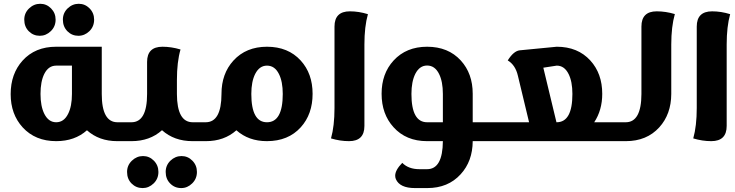

<svg xmlns="http://www.w3.org/2000/svg" viewBox="-20 -730 3799 993"><path d="M352.1 -390.6H270.5Q230.5 -390.6 209 -347.7Q189.5 -308.6 189.5 -244.1Q189.5 -180.2 209.5 -140.6Q231.4 -97.7 270.5 -97.7Q310.5 -97.7 332 -140.6Q352.1 -179.7 352.1 -244.1ZM611.8 -97.7V0H586.4Q492.2 0 429.7 -56.2Q366.7 0 270.5 0Q162.6 0 97.2 -71.3Q35.2 -139.2 35.2 -243.2Q35.2 -348.1 96.7 -416.5Q161.6 -488.3 270 -488.3H506.3V-243.7Q506.3 -97.7 587.4 -97.7ZM328.6 -568.4Q305.2 -592.3 305.2 -628.4Q305.2 -662.6 329.6 -686.5Q354.5 -710.4 387.2 -710.4Q419.9 -710.4 443.4 -686.5Q466.8 -662.6 466.8 -628.4Q466.8 -592.8 442.4 -568.8Q417.5 -544.9 385.3 -544.9Q352.1 -544.9 328.6 -568.4ZM128.9 -568.4Q105.5 -591.8 105.5 -628.4Q105.5 -662.6 130.4 -686.5Q155.3 -710.4 188 -710.4Q220.7 -710.4 244.1 -686.5Q267.6 -662.6 267.6 -628.4Q267.6 -592.8 242.7 -568.8Q217.8 -544.9 186 -544.9Q152.3 -544.9 128.9 -568.4Z M1040 -97.7V0H975.6Q880.9 0 817.9 -56.6Q754.9 0 660.2 0H594.2V-97.7H659.7Q740.7 -97.7 740.7 -243.7V-409.7Q740.7 -488.3 820.3 -488.3Q866.2 -488.3 913.6 -474.1Q895 -409.7 895 -316.9V-243.7Q895.5 -97.7 976.6 -97.7ZM860.4 219.2Q836.9 195.8 836.9 159.2Q836.9 125 861.3 101.1Q886.2 77.1 918.9 77.1Q951.7 77.1 975.1 101.1Q998.5 125 998.5 159.2Q998.5 194.8 973.6 218.8Q949.2 242.7 917.5 242.7Q883.3 242.7 860.4 219.2ZM660.6 219.2Q637.2 195.8 637.2 159.2Q637.2 125 662.1 101.1Q687 77.1 719.7 77.1Q752.4 77.1 775.9 101.1Q799.3 125 799.3 159.2Q799.3 194.8 774.4 218.8Q749.5 242.7 717.8 242.7Q684.1 242.7 660.6 219.2Z M1360.8 -97.7Q1442.4 -97.7 1442.4 -244.1Q1442.4 -308.6 1422.4 -347.7Q1400.9 -390.6 1360.8 -390.6Q1321.8 -390.6 1299.8 -347.7Q1279.8 -308.1 1279.8 -244.1Q1279.8 -97.7 1360.8 -97.7ZM1360.8 -488.3Q1470.2 -488.3 1535.2 -417Q1596.7 -349.6 1596.7 -244.6Q1596.7 -139.6 1535.6 -71.8Q1470.7 0 1360.4 0Q1265.6 0 1202.6 -56.2Q1139.6 0 1044.9 0H1020V-97.7H1043.9Q1125 -97.7 1125.5 -243.7V-244.6Q1125.5 -349.1 1187.5 -417Q1252.9 -488.3 1360.8 -488.3Z M1789.6 -671.4Q1835.9 -671.4 1882.8 -656.7Q1864.7 -592.8 1864.7 -500V-78.6Q1864.7 0 1785.2 0Q1738.8 0 1691.9 -14.2Q1710 -78.6 1710 -171.4V-592.8Q1710 -671.4 1789.6 -671.4Z M2270.5 -244.1Q2270.5 -308.6 2250.5 -348.1Q2229 -391.1 2189 -391.1Q2149.9 -391.1 2127.9 -348.1Q2107.9 -308.1 2107.9 -244.1Q2107.9 -97.7 2189 -97.7H2270.5ZM2532.2 0H2424.8Q2424.3 104 2362.3 171.4Q2297.4 242.7 2189.9 242.7H2126.5Q2047.4 242.7 2027.3 196.3Q2023.9 188 2023.9 178.7Q2023.9 149.4 2060.5 112.3Q2092.8 145 2148.9 145H2189Q2269.5 145 2270.5 0H2188.5Q2080.1 0 2015.1 -72.3Q1953.6 -140.1 1953.6 -245.1Q1953.6 -349.6 2015.6 -417Q2081.1 -488.3 2189 -488.3Q2298.3 -488.3 2363.3 -417Q2424.8 -349.6 2424.8 -245.1V-97.7H2532.2Z M2858.9 -97.7Q2940.4 -97.7 2940.4 -244.1Q2940.4 -308.6 2920.4 -347.7Q2898.9 -390.6 2859.4 -390.6L2790 -379.9L2857.9 -97.7ZM3216.8 -97.7V0H2507.3V-97.7H2716.3L2658.7 -337.4Q2646 -393.6 2606 -417.5Q2636.2 -465.8 2667.5 -469.7L2859.4 -488.3Q2968.3 -488.3 3033.2 -417Q3094.7 -349.6 3094.7 -244.6Q3094.7 -160.2 3053.2 -97.7Z M3470.2 -657.2Q3451.7 -592.3 3451.7 -500V-243.7Q3451.2 -139.2 3389.6 -71.3Q3324.7 0 3216.8 0H3191.9V-97.7H3216.3Q3296.9 -97.7 3297.4 -243.7V-592.8Q3297.4 -671.4 3376.5 -671.4Q3423.3 -671.4 3470.2 -657.2Z M3663.1 -671.4Q3709.5 -671.4 3756.3 -656.7Q3738.3 -592.8 3738.3 -500V-78.6Q3738.3 0 3658.7 0Q3612.3 0 3565.4 -14.2Q3583.5 -78.6 3583.5 -171.4V-592.8Q3583.5 -671.4 3663.1 -671.4Z"/></svg>

Font: Sukar
Style: black
Weight: 900
Designer: Dario Muhafara - Ghiath Alsory
Foundry: Dario Muhafara - Ghiath Alsory
Version: Version 1.00 March 27, 2016, initial release